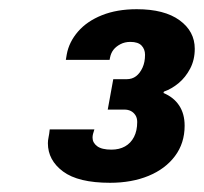

<svg xmlns="http://www.w3.org/2000/svg" viewBox="-20 -825 443 417"><path d="M219 -428Q150 -428 117 -452.5Q84 -477 84 -514Q84 -520 85.5 -527Q87 -534 88 -544H185Q183 -538 182 -534Q181 -530 181 -526Q181 -515 191 -507.5Q201 -500 222 -500Q239 -500 251.5 -507Q264 -514 271 -527.5Q278 -541 278 -560Q278 -569 274 -575Q270 -581 264 -584Q258 -587 250 -587H214L226 -653H255Q267 -653 275.5 -659.5Q284 -666 289.5 -678Q295 -690 295 -706Q295 -718 287.5 -726Q280 -734 263 -734Q251 -734 241.5 -729Q232 -724 226.5 -717Q221 -710 219 -700L218 -695H123L125 -707Q130 -734 149.5 -756.5Q169 -779 201.5 -792Q234 -805 277 -805Q337 -805 370 -781Q403 -757 403 -719Q403 -695 393 -676Q383 -657 368 -644.5Q353 -632 336 -626L335 -623Q357 -614 369 -596Q381 -578 381 -552Q381 -514 360 -486Q339 -458 302.5 -443Q266 -428 219 -428Z"/></svg>

Font: Archivo SemiCondensed Black
Style: Italic
Weight: 900
Width: 4
Italic angle: -10°
Designer: Hector Gatti
Foundry: Omnibus-Type
Version: Version 2.001